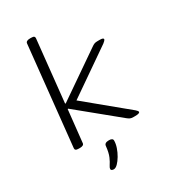

<svg xmlns="http://www.w3.org/2000/svg" viewBox="-230 -868 1076 1208"><g transform="rotate(-30 307.5 -263.5)"><path d="M107 2Q91 2 85 -2.5Q79 -7 80 -16L155 -734Q157 -752 187 -752H194Q210 -752 215.5 -747.5Q221 -743 220 -734L173 -286H178L507 -513Q516 -519 524 -522Q532 -525 547 -525H563Q590 -525 589 -514Q588 -510 582.5 -504Q577 -498 570 -493L245 -268L536 -28Q550 -16 550 -9Q549 2 516 2H504Q488 2 479.5 -2Q471 -6 460 -15L174 -249H170L145 -16Q144 2 114 2ZM232 225Q226 225 219.5 222.5Q213 220 213 213Q213 202 223 188Q233 174 245 147Q257 120 262 72Q264 51 296 51Q324 51 324 69Q324 92 315 118.5Q306 145 291.5 169.5Q277 194 261.5 209.5Q246 225 232 225Z"/></g></svg>

Font: Asap Expanded Expanded Light
Style: Italic
Weight: 300
Width: 7
Italic angle: -6°
Designer: Pablo Cosgaya
Foundry: Omnibus-Type
Version: Version 3.001; ttfautohint (v1.8.4.7-5d5b)